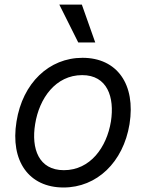

<svg xmlns="http://www.w3.org/2000/svg" viewBox="-20 -804 637 835"><path d="M256.4 11.4C400.9 11.4 516 -98 543.3 -264.2C571 -437.5 489 -552.6 338.8 -552.6C193.5 -552.6 78.5 -443.2 51.8 -275.6C23.8 -103.7 105.5 11.4 256.4 11.4ZM132.8 -264.2C150.6 -376.4 221.9 -477.3 337.4 -477.3C446.4 -477.3 479 -382.1 462.4 -275.6C443.9 -163 372.5 -63.9 257.8 -63.9C148.1 -63.9 115.4 -157.7 132.8 -264.2ZM237.9 -784.1 320.3 -619.3H394.2L335.9 -784.1Z"/></svg>

Font: Margiela Sans
Style: Italic
Weight: 400
Italic angle: -9.39999°
Designer: Stefan Endress, Andreas Faust
Version: Version 1.100;FEAKit 1.0